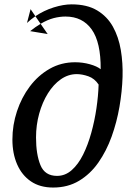

<svg xmlns="http://www.w3.org/2000/svg" viewBox="-20 -851 608 882"><path d="M224 10.5Q163.5 10.5 122 -17.8Q80.5 -46 58.8 -95.8Q37 -145.5 37 -210Q37 -276.5 58 -340Q79 -403.5 117.2 -454.2Q155.5 -505 208.2 -535Q261 -565 325 -565Q360 -565 393 -555.8Q426 -546.5 442.5 -533Q443.5 -656.5 401.2 -715.8Q359 -775 281 -775Q254.5 -775 226.5 -767.8Q198.5 -760.5 166.5 -741.5L199 -694.5L118.5 -708Q143.5 -728 166.5 -741.5L142.5 -776.5Q182 -803 226.8 -817Q271.5 -831 309 -831Q380 -831 426.2 -803.2Q472.5 -775.5 498.8 -728.2Q525 -681 535 -621.2Q545 -561.5 543 -497.5Q541 -431.5 528.8 -360.5Q516.5 -289.5 492.8 -223.5Q469 -157.5 432 -104.5Q395 -51.5 343.2 -20.5Q291.5 10.5 224 10.5ZM120.5 -809 142.5 -776.5Q121.5 -762 104 -745.5ZM242 -43Q279.5 -43 309.5 -69.5Q339.5 -96 361.8 -140.8Q384 -185.5 399.2 -240.5Q414.5 -295.5 423 -353.2Q431.5 -411 433 -462.5Q414.5 -490.5 386 -500.5Q357.5 -510.5 332.5 -510.5Q293.5 -510.5 259.5 -486.8Q225.5 -463 200 -422Q174.5 -381 160 -328.8Q145.5 -276.5 145.5 -219.5Q145.5 -142 165.8 -92.5Q186 -43 242 -43Z"/></svg>

Font: Merriweather
Style: Italic
Weight: 400
Italic angle: -7.8°
Designer: Eben Sorkin
Foundry: Eben Sorkin
Version: Version 2.100